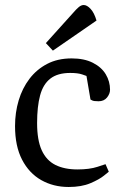

<svg xmlns="http://www.w3.org/2000/svg" viewBox="-20 -737 494 766"><path d="M414 -52Q414 -52 395 -36.5Q376 -21 340.5 -6Q305 9 254 9Q193 9 144.5 -18.5Q96 -46 68 -100Q40 -154 40 -234Q40 -288 54.5 -336.5Q69 -385 97.5 -422.5Q126 -460 168 -482Q210 -504 266 -504Q316 -504 350.5 -486.5Q385 -469 402 -440.5Q419 -412 419 -379Q419 -363 407 -348Q395 -333 373 -333Q354 -333 347.5 -336.5Q341 -340 341 -340L325 -434Q325 -434 308 -440Q291 -446 260 -446Q210 -446 181 -423.5Q152 -401 140 -356.5Q128 -312 128 -246Q128 -178 146.5 -137.5Q165 -97 201 -79Q237 -61 289 -61Q337 -61 369 -71.5Q401 -82 401 -82ZM163 -565 272 -686Q284 -700 294 -708.5Q304 -717 314 -717Q327 -717 341.5 -701.5Q356 -686 365 -655L191 -535Z"/></svg>

Font: Faustina VF Beta
Style: Regular
Weight: 400
Designer: Alfonso Garcia
Foundry: Omnibus-Type
Version: Version 1.006